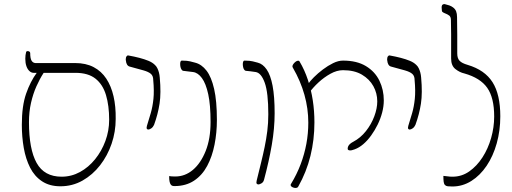

<svg xmlns="http://www.w3.org/2000/svg" viewBox="-20 -901 2511 941"><path d="M276 12Q223 12 186 -12.5Q149 -37 127.5 -79.5Q106 -122 96.5 -176Q87 -230 87 -289Q87 -382 108 -442Q129 -502 160 -544H145Q134 -544 124.5 -552.5Q115 -561 109.5 -576.5Q104 -592 104 -613Q104 -622 105 -630Q106 -638 108 -646Q109 -650 114 -650.5Q119 -651 123.5 -648.5Q128 -646 128 -641Q128 -615 134.5 -604Q141 -593 153 -592Q202 -592 250.5 -592Q299 -592 348 -592Q401 -592 439 -572Q477 -552 501 -515.5Q525 -479 536.5 -429Q548 -379 547 -318Q547 -255 527 -196.5Q507 -138 470.5 -91Q434 -44 384.5 -16Q335 12 276 12ZM282 -35Q330 -35 372 -58Q414 -81 446 -120.5Q478 -160 496.5 -210Q515 -260 515 -314Q515 -383 499.5 -435Q484 -487 448 -515.5Q412 -544 350 -544H194Q175 -515 158.5 -478Q142 -441 132 -397Q122 -353 122 -302Q122 -170 159.5 -102.5Q197 -35 282 -35Z M706 -266Q703 -266 700 -269.5Q697 -273 700 -284Q710 -316 719 -347Q728 -378 732 -416.5Q736 -455 731 -509Q731 -529 719.5 -539Q708 -549 683.5 -556Q659 -563 618 -574Q608 -576 603 -584Q598 -592 597 -604Q596 -608 596.5 -612Q597 -616 597.5 -619Q598 -622 600 -624.5Q602 -627 604 -628.5Q606 -630 610 -629Q638 -624 663 -617.5Q688 -611 707.5 -603Q727 -595 739 -583Q746 -577 751 -567Q756 -557 759 -545.5Q762 -534 763 -521Q770 -445 762 -393Q754 -341 735 -289Q730 -278 721.5 -272Q713 -266 706 -266Z M926 -548 877 -554Q873 -555 869.5 -560.5Q866 -566 864.5 -573Q863 -580 863 -587.5Q863 -595 865 -599.5Q867 -604 871 -604Q882 -604 895 -603Q908 -602 936 -594Q968 -586 992 -555Q1016 -524 1029.5 -465Q1043 -406 1043 -313Q1043 -251 1031.5 -192.5Q1020 -134 995.5 -88Q971 -42 931 -15.5Q891 11 835 11Q829 11 824.5 9.5Q820 8 816.5 3Q813 -2 811 -11.5Q809 -21 809 -38Q816 -37 822 -36.5Q828 -36 839 -36Q887 -36 925.5 -68.5Q964 -101 988 -161Q1012 -221 1012 -303Q1012 -387 1000.5 -439.5Q989 -492 969.5 -518.5Q950 -545 926 -548Z M1246 3Q1242 3 1238.5 -0.5Q1235 -4 1238 -16Q1249 -61 1259 -101.5Q1269 -142 1277 -180.5Q1285 -219 1290 -258.5Q1295 -298 1295 -341Q1295 -447 1277.5 -495.5Q1260 -544 1233 -548Q1220 -550 1208 -551.5Q1196 -553 1184 -554Q1180 -555 1176.5 -560Q1173 -565 1171.5 -572.5Q1170 -580 1170 -587Q1170 -594 1172 -599Q1174 -604 1178 -604Q1189 -604 1202 -603Q1215 -602 1243 -594Q1268 -588 1287 -560.5Q1306 -533 1316 -480.5Q1326 -428 1326 -346Q1326 -272 1312 -190.5Q1298 -109 1274 -20Q1271 -8 1261.5 -2.5Q1252 3 1246 3Z M1718 -169Q1703 -163 1693.5 -164Q1684 -165 1684 -172Q1684 -179 1687 -185Q1690 -191 1696.5 -196.5Q1703 -202 1711 -206Q1747 -225 1773.5 -258.5Q1800 -292 1814.5 -331Q1829 -370 1829 -404Q1829 -444 1810 -478.5Q1791 -513 1754 -535Q1717 -557 1661 -557Q1631 -557 1599.5 -539.5Q1568 -522 1541 -497Q1514 -472 1496 -447Q1494 -445 1491 -449Q1488 -453 1485.5 -459Q1483 -465 1482 -468Q1479 -473 1489 -488Q1499 -503 1518.5 -522.5Q1538 -542 1562.5 -560.5Q1587 -579 1612.5 -591.5Q1638 -604 1661 -604Q1729 -604 1773.5 -577Q1818 -550 1839.5 -505.5Q1861 -461 1861 -409Q1861 -380 1853 -349.5Q1845 -319 1831 -290.5Q1817 -262 1799 -237Q1781 -212 1760.5 -194.5Q1740 -177 1718 -169ZM1442 13Q1440 18 1434 19.5Q1428 21 1422 19.5Q1416 18 1411.5 15.5Q1407 13 1405 8.5Q1403 4 1407 -1Q1435 -47 1453.5 -96Q1472 -145 1481.5 -196Q1491 -247 1491 -300Q1491 -369 1472 -436.5Q1453 -504 1416 -568Q1412 -573 1413.5 -578.5Q1415 -584 1419.5 -589.5Q1424 -595 1429.5 -599Q1435 -603 1440.5 -603.5Q1446 -604 1448 -600Q1473 -558 1489 -509.5Q1505 -461 1513 -409Q1521 -357 1521 -301Q1521 -216 1501.5 -137Q1482 -58 1442 13Z M1987 -266Q1984 -266 1981 -269.5Q1978 -273 1981 -284Q1991 -316 2000 -347Q2009 -378 2013 -416.5Q2017 -455 2012 -509Q2012 -529 2000.5 -539Q1989 -549 1964.5 -556Q1940 -563 1899 -574Q1889 -576 1884 -584Q1879 -592 1878 -604Q1877 -608 1877.5 -612Q1878 -616 1878.5 -619Q1879 -622 1881 -624.5Q1883 -627 1885 -628.5Q1887 -630 1891 -629Q1919 -624 1944 -617.5Q1969 -611 1988.5 -603Q2008 -595 2020 -583Q2027 -577 2032 -567Q2037 -557 2040 -545.5Q2043 -534 2044 -521Q2051 -445 2043 -393Q2035 -341 2016 -289Q2011 -278 2002.5 -272Q1994 -266 1987 -266Z M2153 -39Q2167 -38 2175.5 -36.5Q2184 -35 2198 -35Q2243 -35 2280 -61Q2317 -87 2344.5 -129.5Q2372 -172 2387 -224.5Q2402 -277 2402 -330Q2402 -422 2368 -470.5Q2334 -519 2256 -541Q2233 -546 2212 -562.5Q2191 -579 2191 -614Q2191 -647 2191 -675.5Q2191 -704 2191 -733.5Q2191 -763 2190 -802Q2190 -818 2182 -824.5Q2174 -831 2158 -837Q2151 -840 2148 -843Q2145 -846 2145 -858Q2144 -865 2145 -870.5Q2146 -876 2149.5 -878.5Q2153 -881 2159 -881Q2172 -878 2182 -874.5Q2192 -871 2200 -865Q2211 -857 2215.5 -845.5Q2220 -834 2220 -817Q2221 -780 2221 -732Q2221 -684 2221 -639Q2221 -615 2232.5 -603Q2244 -591 2272 -583Q2356 -558 2394 -498Q2432 -438 2432 -331Q2432 -261 2414.5 -198.5Q2397 -136 2365 -88.5Q2333 -41 2290 -14Q2247 13 2197 13Q2183 13 2174.5 12Q2166 11 2161 6Q2156 1 2154.5 -9.5Q2153 -20 2153 -39Z"/></svg>

Font: Noto Rashi Hebrew ExtraLight
Style: Regular
Weight: 250
Version: Version 1.006